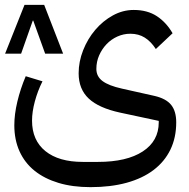

<svg xmlns="http://www.w3.org/2000/svg" viewBox="-20 -531 777 791"><path d="M240 -310H166L117 -446H115L67 -310H1L81 -511H162ZM353 240Q279 240 221 222.5Q163 205 122.5 172.5Q82 140 60.5 92.5Q39 45 39 -15Q39 -60 51.5 -112.5Q64 -165 86 -217L155 -196Q135 -156 123.5 -113Q112 -70 112 -34Q112 47 167 91.5Q222 136 321 136H384Q502 136 568 93Q634 50 634 -27V-33L475 -67Q387 -86 345.5 -125Q304 -164 304 -229Q304 -277 322.5 -324Q341 -371 372.5 -408Q404 -445 445 -467.5Q486 -490 531 -490Q587 -490 626 -464.5Q665 -439 691 -394L622 -329Q602 -360 576.5 -376Q551 -392 517 -392Q489 -392 463.5 -380.5Q438 -369 419 -349Q400 -329 388.5 -303Q377 -277 377 -247Q377 -216 402.5 -197Q428 -178 482 -166L616 -136Q664 -125 685 -99Q706 -73 706 -27Q706 36 682 85.5Q658 135 612.5 169.5Q567 204 501.5 222Q436 240 353 240Z"/></svg>

Font: IBM Plex Sans Arabic Text
Style: Regular
Weight: 450
Designer: Mike Abbink, Paul van der Laan, Pieter van Rosmalen, Wael Morcos, Khajak Apelian
Foundry: Bold Monday
Version: Version 1.2